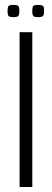

<svg xmlns="http://www.w3.org/2000/svg" viewBox="-20 -749 208 769"><path d="M58.5 -620H109.4V0H58.5ZM131.8 -680.4Q115.1 -680.4 112.2 -686.5Q109.2 -692.6 109.2 -704.5Q109.2 -717.8 112.2 -723.5Q115.1 -729.3 131.8 -729.3Q150.6 -729.3 153.7 -723.5Q156.7 -717.8 156.7 -704.5Q156.7 -692.6 153.5 -686.5Q150.4 -680.4 131.8 -680.4ZM33.5 -680.4Q16 -680.4 13.1 -686.5Q10.2 -692.6 10.2 -704.5Q10.2 -717.8 13.1 -723.5Q16 -729.3 33.5 -729.3Q51.5 -729.3 54.6 -723.5Q57.6 -717.8 57.6 -704.5Q57.6 -692.6 54.5 -686.5Q51.3 -680.4 33.5 -680.4Z"/></svg>

Font: Smooch Sans Thin
Style: Regular
Weight: 100
Designer: Robert E. Leuschke
Foundry: Robert E. Leuschke
Version: Version 1.010